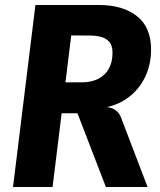

<svg xmlns="http://www.w3.org/2000/svg" viewBox="-20 -747 640 767"><path d="M403 0 289.5 -294.5H217L185 -302L211.5 -402L213.5 -418H305.5Q344.5 -418 372.2 -432Q400 -446 414.8 -472.5Q429.5 -499 429.5 -536Q429.5 -566 415.8 -580.8Q402 -595.5 381.5 -600.2Q361 -605 340.5 -605L264 -605.5L235.5 -667L237 -727Q255.5 -727 275.5 -727Q295.5 -727 320 -727Q344.5 -727 376.5 -727Q470 -727 526.8 -682.8Q583.5 -638.5 583.5 -549Q583.5 -485 556.2 -432.5Q529 -380 478.5 -348Q428 -316 358 -313L380 -321Q399 -321 415.5 -317.8Q432 -314.5 444.2 -305Q456.5 -295.5 463.5 -277.5L569.5 0ZM32 0 121.5 -727H279.5L190 0Z"/></svg>

Font: Spline Sans Mono
Style: Italic
Weight: 400
Italic angle: -4°
Monospace: yes
Designer: Eben Sorkin, Mirko Velimirovic
Foundry: Sorkin Type
Version: Version 1.004